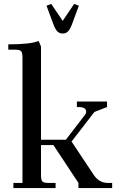

<svg xmlns="http://www.w3.org/2000/svg" viewBox="-20 -954 608 974"><path d="M22 -702V-729Q134 -729 176 -746L188 -718V-245H314L410 -370Q417 -378 417 -388Q417 -411 378 -411H370V-439H523V-411L459 -386L343 -236L456 -66Q483 -26 527 -26H549V0H378V-26L251 -218H188V-66Q188 -41 195 -33.5Q202 -26 227 -26H262V0H48V-26H94V-662Q94 -687 87 -694.5Q80 -702 55 -702ZM216 -925 240 -934 298 -848 356 -934 380 -925 346 -833Q336 -806 325.5 -795Q315 -784 298 -784Q281 -784 270.5 -795Q260 -806 250 -833Z"/></svg>

Font: Dihjauti
Style: Bold
Weight: 700
Designer: T. Christopher White
Version: Version 3.0.0